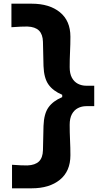

<svg xmlns="http://www.w3.org/2000/svg" viewBox="-20 -875 542 1030"><path d="M44.5 135.2H150.1Q245 135.2 301.3 89.3Q357.7 43.4 357.7 -42Q357.7 -83 355.7 -123.7Q353.8 -164.4 353.8 -205.4Q353.8 -240.4 365.7 -262.5Q377.7 -284.5 398 -295Q418.4 -305.5 443.2 -305.5H485.5V-415.1H443.2Q418.4 -415.1 398 -425.6Q377.7 -436.1 365.7 -458.1Q353.8 -480.1 353.8 -515Q353.8 -556.1 355.7 -596.6Q357.7 -637.2 357.7 -678.2Q357.7 -763.6 301.3 -809.4Q245 -855.2 150.1 -855.2H41.3V-729Q69.8 -731.3 91.2 -732Q112.6 -732.7 126.9 -732.7Q169 -731.1 189.2 -710.9Q209.3 -690.7 210.4 -651L213.4 -520.5Q215.8 -456.1 240 -421.8Q264.2 -387.4 313.7 -366.5V-354Q264.2 -333 240 -298.9Q215.8 -264.9 213.4 -199.7L210.4 -68.7Q209.3 -29 189.2 -9.1Q169 10.7 126.9 12.5Q112.4 12.5 91.3 11.8Q70.2 11.2 44.5 8.9Z"/></svg>

Font: Pinar-VF
Style: Regular
Weight: 300
Designer: Amin Abedi
Version: Version 3.0